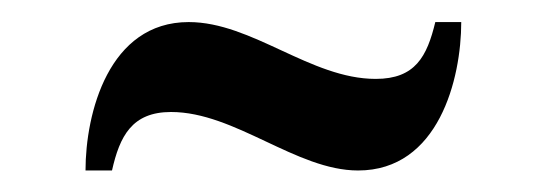

<svg xmlns="http://www.w3.org/2000/svg" viewBox="-20 -375 494 174"><path d="M57.5 -220.5H81.5C88.5 -251.5 99.5 -273.5 135 -273.5C193 -273.5 248.5 -220.5 304.5 -220.5C377.5 -220.5 398 -303.5 398 -355H374.5C367 -324 356.5 -303.5 320.5 -303.5C261.5 -303.5 208.5 -355 151 -355C78.5 -355 57.5 -272.5 57.5 -220.5Z"/></svg>

Font: Libre Caslon Condensed SemiBold
Style: Regular
Weight: 600
Designer: Pablo Impallari, Rodrigo Fuenzalida, Katja Schimmel, Ertekin Erdin
Foundry: Pablo Impallari, Rodrigo Fuenzalida
Version: Version 2.000;gftools[0.9.33]